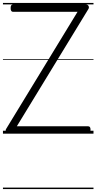

<svg xmlns="http://www.w3.org/2000/svg" viewBox="-20 -905 653 1300"><path d="M39 0Q31 0 25.5 -5Q20 -10 18.5 -18Q17 -26 22 -33L505 -825H68Q61 -825 56.5 -830.5Q52 -836 52 -850Q52 -864 56.5 -869.5Q61 -875 68 -875H560Q574 -875 579.5 -864.5Q585 -854 578 -843L94 -50H576Q584 -50 588.5 -45Q593 -40 593 -26Q593 -12 588.5 -6Q584 0 576 0ZM0 365H613V375H0ZM0 -20H613V0H0ZM0 -505H613V-500H0ZM0 -885H613V-875H0Z"/></svg>

Font: Playwrite GB J Guides
Style: Regular
Weight: 400
Designer: Veronika Burian, José Scaglione
Foundry: TypeTogether
Version: Version 1.003